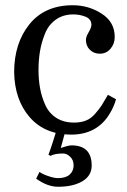

<svg xmlns="http://www.w3.org/2000/svg" viewBox="-20 -499 484 733"><path d="M251 15Q150 14 93 -52Q36 -118 34 -223Q34 -334 92.5 -406.5Q151 -479 258 -479Q318 -479 368 -447Q418 -415 418 -358Q418 -332 402 -313Q386 -294 361 -294Q338 -294 323 -309Q308 -324 308 -347Q308 -358 318.5 -376Q329 -394 329 -404Q329 -426 307 -435Q285 -444 260 -444Q221 -444 193 -424Q165 -404 151.5 -370Q138 -336 132.5 -302.5Q127 -269 127 -232Q127 -195 133 -162Q139 -129 153 -98Q167 -67 195 -49Q223 -31 263 -31Q288 -31 307.5 -38.5Q327 -46 343.5 -65Q360 -84 368 -96.5Q376 -109 392 -137L423 -120Q415 -92 400 -67Q352 15 251 15ZM194 0H195H196H197H198H199H200H202H203H204H205H206H208H209H211H212H214H215H217H218H220H222H230L212 66Q241 56 253 56Q330 56 330 133Q330 172 294.5 193Q259 214 202 214Q161 214 118 183L131 157Q138 164 162 172.5Q186 181 201 181Q231 181 246 167.5Q261 154 261 132Q261 112 248 99.5Q235 87 221 87Q189 87 173 96L165 92Q167 86 170.5 76.5Q174 67 180.5 47Q187 27 191 13.5Q195 0 194 0Z"/></svg>

Font: Academico
Style: Regular
Weight: 400
Foundry: Steinberg Media Technologies GmbH
Version: Version 0.902